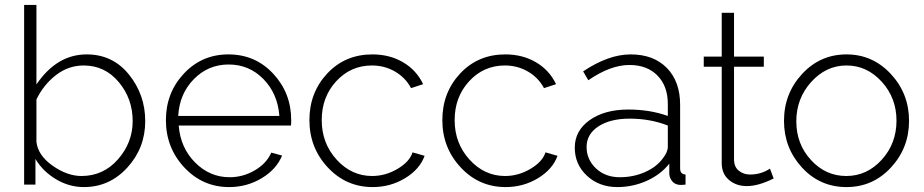

<svg xmlns="http://www.w3.org/2000/svg" viewBox="-20 -750 3755 780"><path d="M124 -104V0H78V-730H128V-407Q211 -529 332 -529Q438 -529 504 -447Q570 -365 570 -258Q570 -149 497.5 -69.5Q425 10 321 10Q261 10 208 -21.5Q155 -53 124 -104ZM519 -258Q519 -349 462.5 -416.5Q406 -484 320 -484Q258 -484 207.5 -445Q157 -406 128 -346V-174Q134 -119 193.5 -77Q253 -35 311 -35Q400 -35 459.5 -103Q519 -171 519 -258Z M911 10Q803 10 728.5 -70Q654 -150 654 -262Q654 -373 727 -451Q800 -529 908 -529Q1017 -529 1090 -450.5Q1163 -372 1163 -262Q1163 -245 1162 -240H706Q713 -150 772.5 -90Q832 -30 913 -30Q967 -30 1015 -58Q1063 -86 1082 -130L1126 -118Q1103 -62 1043 -26Q983 10 911 10ZM704 -279H1115Q1108 -370 1050 -429Q992 -488 909 -488Q826 -488 767.5 -428.5Q709 -369 704 -279Z M1494 10Q1386 10 1311.5 -70Q1237 -150 1237 -262Q1237 -374 1309.5 -451.5Q1382 -529 1493 -529Q1563 -529 1617.5 -497Q1672 -465 1699 -408L1650 -392Q1627 -435 1584.5 -459.5Q1542 -484 1491 -484Q1405 -484 1346 -420Q1287 -356 1287 -262Q1287 -168 1347.5 -101.5Q1408 -35 1492 -35Q1546 -35 1595 -64Q1644 -93 1656 -131L1705 -117Q1685 -62 1625.5 -26Q1566 10 1494 10Z M2034 10Q1926 10 1851.5 -70Q1777 -150 1777 -262Q1777 -374 1849.5 -451.5Q1922 -529 2033 -529Q2103 -529 2157.5 -497Q2212 -465 2239 -408L2190 -392Q2167 -435 2124.5 -459.5Q2082 -484 2031 -484Q1945 -484 1886 -420Q1827 -356 1827 -262Q1827 -168 1887.5 -101.5Q1948 -35 2032 -35Q2086 -35 2135 -64Q2184 -93 2196 -131L2245 -117Q2225 -62 2165.5 -26Q2106 10 2034 10Z M2315 -150Q2315 -219 2375.5 -262Q2436 -305 2533 -305Q2620 -305 2693 -279V-328Q2693 -400 2651 -443Q2609 -486 2537 -486Q2460 -486 2370 -424L2349 -460Q2452 -529 2542 -529Q2635 -529 2689 -474Q2743 -419 2743 -324V-66Q2743 -42 2765 -41V0Q2743 2 2740 1Q2721 -1 2710.5 -14Q2700 -27 2699 -44V-85Q2663 -40 2606.5 -15Q2550 10 2488 10Q2414 10 2364.5 -36Q2315 -82 2315 -150ZM2673 -107Q2693 -132 2693 -154V-240Q2622 -268 2538 -268Q2459 -268 2411 -236.5Q2363 -205 2363 -153Q2363 -102 2401 -66Q2439 -30 2498 -30Q2553 -30 2600.5 -51Q2648 -72 2673 -107Z M3123 -25Q3061 6 3014 6Q2971 6 2941.5 -19Q2912 -44 2912 -87V-479H2839V-520H2912V-698H2962V-520H3083V-479H2962V-99Q2963 -71 2982 -56Q3001 -41 3027 -41Q3072 -41 3108 -65Z M3165 -259Q3165 -370 3238.5 -449.5Q3312 -529 3419 -529Q3525 -529 3599 -449.5Q3673 -370 3673 -259Q3673 -149 3599.5 -69.5Q3526 10 3419 10Q3311 10 3238 -69.5Q3165 -149 3165 -259ZM3622 -260Q3622 -352 3562 -418Q3502 -484 3419 -484Q3336 -484 3275.5 -417Q3215 -350 3215 -257Q3215 -165 3274.5 -100Q3334 -35 3418 -35Q3502 -35 3562 -101Q3622 -167 3622 -260Z"/></svg>

Font: Raleway-v4020 Light
Style: Regular
Weight: 300
Designer: Matt McInerney, Pablo Impallari, Rodrigo Fuenzalida
Foundry: Matt McInerney, Pablo Impallari, Rodrigo Fuenzalida
Version: Version 4.020;PS 004.020;hotconv 1.0.88;makeotf.lib2.5.64775